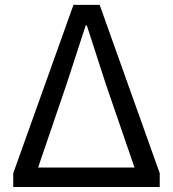

<svg xmlns="http://www.w3.org/2000/svg" viewBox="-20 -753 696 773"><path d="M33.3 0H623.1V-55.5L381.2 -733.4H275.8L33.3 -55.5ZM133.4 -78.6 248.1 -414.4 325 -650.5H329.6L406 -414.4L521.5 -78.6Z"/></svg>

Font: Source Han Sans JP VF
Style: Regular
Weight: 250
Designer: Ryoko NISHIZUKA 西塚涼子 (kana, bopomofo & ideographs); Paul D. Hunt (Latin, Greek & Cyrillic); Sandoll Communications 산돌커뮤니
Foundry: Adobe
Version: Version 2.004;hotconv 1.0.118;makeotfexe 2.5.65603